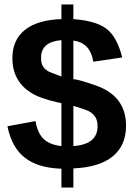

<svg xmlns="http://www.w3.org/2000/svg" viewBox="-20 -762 596 856"><path d="M542 -201.2Q542 -113.3 482.4 -64.7Q422.9 -16.1 307.1 -11.2V74.2H253.9V-9.8Q148.9 -13.2 90.3 -59.3Q31.7 -105.5 13.2 -199.2L138.2 -222.2Q147.5 -168 174.8 -142.1Q202.1 -116.2 253.9 -110.8V-301.8Q243.7 -305.2 238.8 -305.2Q157.2 -323.7 119.1 -348.1Q35.2 -400.4 35.2 -502.9Q35.2 -584 91.1 -628.7Q147 -673.3 253.9 -676.8V-742.2H307.1V-676.8Q407.2 -669.4 454.3 -634Q501.5 -598.6 524.9 -505.9L396 -486.8Q382.8 -571.3 307.1 -581.1V-409.2L313 -408.2Q326.7 -408.2 398.9 -383.8Q542 -337.9 542 -201.2ZM253.9 -420.9V-583Q163.1 -575.7 163.1 -504.9Q163.1 -481.4 169.9 -469.2Q177.7 -455.1 191.9 -445.8Q201.7 -439.9 253.9 -420.9ZM415 -199.2Q415 -223.1 405.8 -238.8Q396.5 -253.9 379.9 -264.2Q365.7 -272.9 307.1 -290V-110.8Q415 -118.2 415 -199.2Z"/></svg>

Font: Libra Sans Modern
Style: Bold
Weight: 700
Foundry: Stefan Peev, Context Ltd
Version: Version 1.000